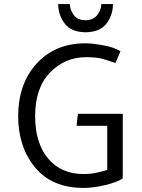

<svg xmlns="http://www.w3.org/2000/svg" viewBox="-20 -906 697 940"><path d="M533 -886Q533 -833 501.5 -791Q470 -749 399 -748Q328 -749 296.5 -791Q265 -833 265 -886H322Q322 -859 340.5 -833Q359 -807 399 -807Q437 -807 456.5 -833Q476 -859 476 -886ZM362 -349H581V-49Q581 -45 580.5 -41Q580 -37 580 -33L581 -32Q550 -13 494 0.5Q438 14 390 14Q234 14 151.5 -86.5Q69 -187 69 -336Q69 -496 159.5 -595Q250 -694 399 -694Q430 -694 484 -684.5Q538 -675 570 -655L545 -597Q511 -610 481.5 -618Q452 -626 401 -626Q298 -626 225 -551Q152 -476 152 -337Q152 -206 215.5 -130Q279 -54 389 -54Q424 -54 453 -60.5Q482 -67 505 -74V-290H355Q356 -305 358 -320Q360 -335 362 -349Z"/></svg>

Font: Palanquin
Style: Regular
Weight: 400
Designer: Pria Ravichandran
Version: Version 1.0.4